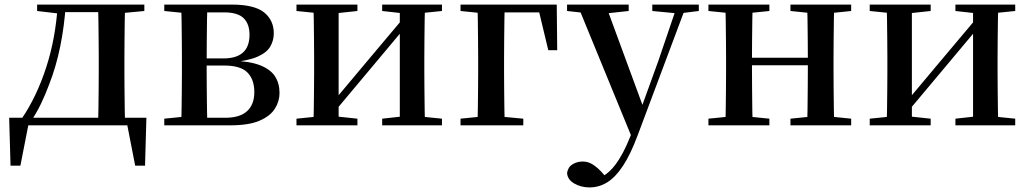

<svg xmlns="http://www.w3.org/2000/svg" viewBox="-20 -547 4492 838"><path d="M556 0H85L107 -18L69 176H26L20 -33H619L613 176H570L532 -19ZM407 0Q409 -25 409.5 -66.5Q410 -108 410.5 -153Q411 -198 411 -232V-296Q411 -330 410.5 -374.5Q410 -419 409.5 -461Q409 -503 407 -527H526Q525 -503 524.5 -461Q524 -419 523.5 -374.5Q523 -330 523 -296V-232Q523 -198 523.5 -153Q524 -108 524.5 -66.5Q525 -25 526 0ZM142 -499V-527H244V-488H236ZM469 -488V-527H610V-499L494 -488ZM76 -31Q140 -125 181.5 -252.5Q223 -380 232 -527H267Q261 -434 243 -345Q225 -256 194 -177Q178 -134 159 -94.5Q140 -55 117 -21V-8ZM244 -494V-527H471V-494Z M697 0V-29L806 -40L828 -33H963Q1027 -33 1058.5 -62Q1090 -91 1090 -145Q1090 -200 1060 -230.5Q1030 -261 958 -261H828V-292H955Q1069 -292 1069 -395Q1069 -443 1043 -468Q1017 -493 958 -493H828L806 -488L697 -499V-527H991Q1090 -527 1132.5 -493Q1175 -459 1175 -401Q1175 -371 1160 -344.5Q1145 -318 1105 -300Q1065 -282 991 -275L993 -282Q1070 -280 1115.5 -262Q1161 -244 1180.5 -213.5Q1200 -183 1200 -141Q1200 -105 1180 -73Q1160 -41 1113.5 -20.5Q1067 0 985 0ZM770 0Q772 -25 772.5 -66.5Q773 -108 773.5 -153Q774 -198 774 -232V-296Q774 -330 773.5 -374.5Q773 -419 772.5 -461Q772 -503 770 -527H885Q884 -503 883.5 -460.5Q883 -418 882.5 -370Q882 -322 882 -279V-232Q882 -198 882.5 -153Q883 -108 883.5 -66.5Q884 -25 885 0Z M1274 0V-29L1382 -40H1437L1540 -29V0ZM1648 0V-29L1747 -40H1801L1909 -29V0ZM1347 0Q1349 -25 1349.5 -66.5Q1350 -108 1350.5 -153Q1351 -198 1351 -232V-296Q1351 -330 1350.5 -374.5Q1350 -419 1349.5 -461Q1349 -503 1347 -527H1458V0ZM1432 -50 1389 -73H1409L1575 -271L1750 -479L1792 -457H1773L1603 -254ZM1725 0V-527H1835Q1834 -503 1833.5 -461Q1833 -419 1832.5 -374.5Q1832 -330 1832 -296V-232Q1832 -198 1832.5 -153Q1833 -108 1833.5 -66.5Q1834 -25 1835 0ZM1274 -499V-527H1540V-499L1437 -488H1383ZM1648 -499V-527H1909V-499L1801 -488H1747Z M2063 0Q2065 -25 2065.5 -66.5Q2066 -108 2066.5 -153Q2067 -198 2067 -232V-287Q2067 -326 2066.5 -372Q2066 -418 2065.5 -460.5Q2065 -503 2063 -527H2183Q2182 -503 2181.5 -460.5Q2181 -418 2180.5 -372Q2180 -326 2180 -287V-232Q2180 -198 2180.5 -153Q2181 -108 2181.5 -66.5Q2182 -25 2183 0ZM2123 -493V-527H2410L2412 -328H2373L2327 -520L2361 -493ZM1990 0V-29L2098 -40H2147L2264 -29V0ZM1990 -499V-527H2123V-488H2099Z M2553 271Q2516 271 2486.5 254Q2457 237 2455 208Q2459 182 2479 170Q2499 158 2523 158Q2547 158 2566.5 170.5Q2586 183 2604 202L2633 235L2600 254L2580 237Q2629 220 2664.5 173.5Q2700 127 2730 51L2759 -21L2766 -40L2854 -283L2937 -527H2977L2763 44Q2732 127 2699 177Q2666 227 2630 249Q2594 271 2553 271ZM2742 63 2500 -527H2623L2787 -81L2793 -69ZM2455 -499V-527H2724V-499L2622 -488H2555ZM2827 -499V-527H3030V-499L2949 -489H2932Z M3145 0Q3147 -25 3147.5 -66.5Q3148 -108 3148.5 -153Q3149 -198 3149 -232V-296Q3149 -330 3148.5 -374.5Q3148 -419 3147.5 -461Q3147 -503 3145 -527H3265Q3264 -503 3263.5 -460.5Q3263 -418 3262.5 -371.5Q3262 -325 3262 -287V-266Q3262 -215 3262.5 -163Q3263 -111 3263.5 -68Q3264 -25 3265 0ZM3502 0Q3504 -25 3504.5 -68Q3505 -111 3505.5 -163Q3506 -215 3506 -266V-287Q3506 -325 3505.5 -371.5Q3505 -418 3504.5 -460.5Q3504 -503 3502 -527H3621Q3620 -503 3619.5 -461Q3619 -419 3618.5 -374.5Q3618 -330 3618 -296V-232Q3618 -198 3618.5 -153Q3619 -108 3619.5 -66.5Q3620 -25 3621 0ZM3072 0V-29L3181 -40H3230L3338 -29V0ZM3072 -499V-527H3338V-499L3230 -488H3181ZM3430 0V-29L3538 -40H3588L3695 -29V0ZM3430 -499V-527H3695V-499L3588 -488H3538ZM3205 -262V-295H3562V-262Z M3776 0V-29L3884 -40H3939L4042 -29V0ZM4150 0V-29L4249 -40H4303L4411 -29V0ZM3849 0Q3851 -25 3851.5 -66.5Q3852 -108 3852.5 -153Q3853 -198 3853 -232V-296Q3853 -330 3852.5 -374.5Q3852 -419 3851.5 -461Q3851 -503 3849 -527H3960V0ZM3934 -50 3891 -73H3911L4077 -271L4252 -479L4294 -457H4275L4105 -254ZM4227 0V-527H4337Q4336 -503 4335.5 -461Q4335 -419 4334.5 -374.5Q4334 -330 4334 -296V-232Q4334 -198 4334.5 -153Q4335 -108 4335.5 -66.5Q4336 -25 4337 0ZM3776 -499V-527H4042V-499L3939 -488H3885ZM4150 -499V-527H4411V-499L4303 -488H4249Z"/></svg>

Font: Noto Serif TC SemiBold
Style: Regular
Weight: 600
Version: Version 2.002-H1;hotconv 1.1.0;makeotfexe 2.6.0